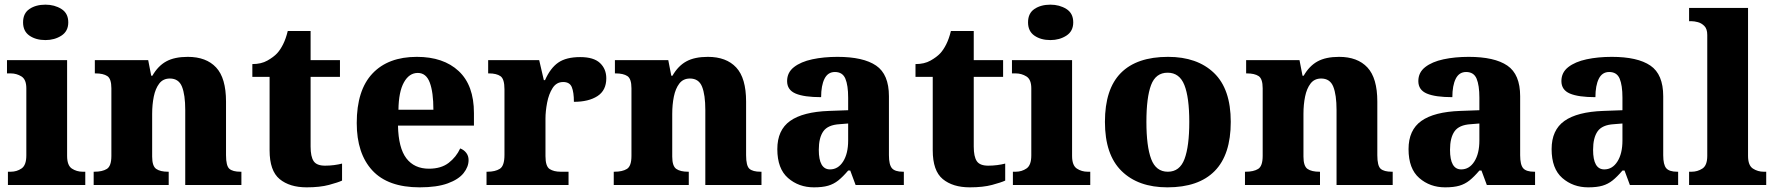

<svg xmlns="http://www.w3.org/2000/svg" viewBox="-20 -794 7619 824"><path d="M175 -622Q134 -622 106.5 -641Q79 -660 79 -698Q79 -737 106.5 -755.5Q134 -774 175 -774Q214 -774 243.5 -755.5Q273 -737 273 -698Q273 -660 243.5 -641Q214 -622 175 -622ZM14 0V-57H26Q52 -57 72.5 -71Q93 -85 93 -127V-415Q93 -453 72 -466Q51 -479 26 -479H10V-536H268V-125Q268 -84 288.5 -70.5Q309 -57 335 -57H346V0Z M382 0V-57H385Q419 -57 438.5 -69Q458 -81 458 -125V-415Q458 -456 440.5 -467.5Q423 -479 390 -479H387V-536H616L629 -469H634Q658 -511 693.5 -530.5Q729 -550 786 -550Q865 -550 907.5 -504.5Q950 -459 950 -358V-128Q950 -82 964.5 -69.5Q979 -57 1012 -57H1016V0H775V-322Q775 -387 761 -422Q747 -457 709 -457Q680 -457 663.5 -435.5Q647 -414 640 -379.5Q633 -345 633 -305V-122Q633 -81 650.5 -69Q668 -57 701 -57H704V0Z M1296 10Q1223 10 1180 -25.5Q1137 -61 1137 -149V-464H1063V-519Q1101 -519 1127.5 -534Q1154 -549 1169 -565Q1183 -580 1195 -604Q1207 -628 1215 -661H1313V-536H1439V-464H1313V-165Q1313 -122 1326 -102.5Q1339 -83 1375 -83Q1395 -83 1414 -85.5Q1433 -88 1448 -92V-19Q1431 -11 1392 -0.5Q1353 10 1296 10Z M1781 10Q1645 10 1578 -62.5Q1511 -135 1511 -266Q1511 -407 1578.5 -478.5Q1646 -550 1769 -550Q1883 -550 1948.5 -489Q2014 -428 2014 -309V-255H1688Q1690 -159 1724 -114.5Q1758 -70 1821 -70Q1873 -70 1905.5 -95Q1938 -120 1955 -157Q1971 -151 1981 -138Q1991 -125 1991 -107Q1991 -78 1969.5 -51Q1948 -24 1901.5 -7Q1855 10 1781 10ZM1840 -323Q1840 -398 1824.5 -439.5Q1809 -481 1773 -481Q1736 -481 1713.5 -440.5Q1691 -400 1690 -323Z M2068 0V-57H2072Q2105 -57 2125 -69.5Q2145 -82 2145 -129V-411Q2145 -455 2128 -467Q2111 -479 2078 -479H2075V-536H2294L2314 -450H2319Q2342 -502 2376 -525.5Q2410 -549 2470 -549Q2528 -549 2555 -523.5Q2582 -498 2582 -458Q2582 -406 2544 -381.5Q2506 -357 2443 -357Q2443 -398 2434 -420Q2425 -442 2397 -442Q2368 -442 2351.5 -416Q2335 -390 2328 -353Q2321 -316 2321 -285V-124Q2321 -80 2339 -68.5Q2357 -57 2386 -57H2420V0Z M2614 0V-57H2617Q2651 -57 2670.5 -69Q2690 -81 2690 -125V-415Q2690 -456 2672.5 -467.5Q2655 -479 2622 -479H2619V-536H2848L2861 -469H2866Q2890 -511 2925.5 -530.5Q2961 -550 3018 -550Q3097 -550 3139.5 -504.5Q3182 -459 3182 -358V-128Q3182 -82 3196.5 -69.5Q3211 -57 3244 -57H3248V0H3007V-322Q3007 -387 2993 -422Q2979 -457 2941 -457Q2912 -457 2895.5 -435.5Q2879 -414 2872 -379.5Q2865 -345 2865 -305V-122Q2865 -81 2882.5 -69Q2900 -57 2933 -57H2936V0Z M3473 10Q3408 10 3362 -30Q3316 -70 3316 -154Q3316 -236 3371 -275Q3426 -314 3538 -318L3620 -321V-375Q3620 -428 3608 -456.5Q3596 -485 3563 -485Q3533 -485 3518.5 -456Q3504 -427 3504 -377Q3431 -377 3394.5 -392.5Q3358 -408 3358 -446Q3358 -483 3387.5 -506Q3417 -529 3466 -539.5Q3515 -550 3574 -550Q3685 -550 3740 -512.5Q3795 -475 3795 -381V-128Q3795 -87 3808 -72Q3821 -57 3855 -57H3859V0H3652L3629 -62H3620Q3597 -35 3577.5 -19.5Q3558 -4 3534 3Q3510 10 3473 10ZM3542 -67Q3577 -67 3598.5 -101Q3620 -135 3620 -191V-264L3583 -261Q3533 -258 3513.5 -230.5Q3494 -203 3494 -151Q3494 -67 3542 -67Z M4142 10Q4069 10 4026 -25.5Q3983 -61 3983 -149V-464H3909V-519Q3947 -519 3973.5 -534Q4000 -549 4015 -565Q4029 -580 4041 -604Q4053 -628 4061 -661H4159V-536H4285V-464H4159V-165Q4159 -122 4172 -102.5Q4185 -83 4221 -83Q4241 -83 4260 -85.5Q4279 -88 4294 -92V-19Q4277 -11 4238 -0.5Q4199 10 4142 10Z M4488 -622Q4447 -622 4419.5 -641Q4392 -660 4392 -698Q4392 -737 4419.5 -755.5Q4447 -774 4488 -774Q4527 -774 4556.5 -755.5Q4586 -737 4586 -698Q4586 -660 4556.5 -641Q4527 -622 4488 -622ZM4327 0V-57H4339Q4365 -57 4385.5 -71Q4406 -85 4406 -127V-415Q4406 -453 4385 -466Q4364 -479 4339 -479H4323V-536H4581V-125Q4581 -84 4601.5 -70.5Q4622 -57 4648 -57H4659V0Z M4990 10Q4865 10 4793.5 -60Q4722 -130 4722 -271Q4722 -412 4790.5 -481Q4859 -550 4993 -550Q5118 -550 5190 -481Q5262 -412 5262 -271Q5262 -130 5193 -60Q5124 10 4990 10ZM4992 -57Q5043 -57 5063.5 -111.5Q5084 -166 5084 -271Q5084 -376 5063 -429Q5042 -482 4991 -482Q4940 -482 4920 -429Q4900 -376 4900 -271Q4900 -166 4920.5 -111.5Q4941 -57 4992 -57Z M5323 0V-57H5326Q5360 -57 5379.5 -69Q5399 -81 5399 -125V-415Q5399 -456 5381.5 -467.5Q5364 -479 5331 -479H5328V-536H5557L5570 -469H5575Q5599 -511 5634.5 -530.5Q5670 -550 5727 -550Q5806 -550 5848.5 -504.5Q5891 -459 5891 -358V-128Q5891 -82 5905.5 -69.5Q5920 -57 5953 -57H5957V0H5716V-322Q5716 -387 5702 -422Q5688 -457 5650 -457Q5621 -457 5604.5 -435.5Q5588 -414 5581 -379.5Q5574 -345 5574 -305V-122Q5574 -81 5591.5 -69Q5609 -57 5642 -57H5645V0Z M6182 10Q6117 10 6071 -30Q6025 -70 6025 -154Q6025 -236 6080 -275Q6135 -314 6247 -318L6329 -321V-375Q6329 -428 6317 -456.5Q6305 -485 6272 -485Q6242 -485 6227.5 -456Q6213 -427 6213 -377Q6140 -377 6103.5 -392.5Q6067 -408 6067 -446Q6067 -483 6096.5 -506Q6126 -529 6175 -539.5Q6224 -550 6283 -550Q6394 -550 6449 -512.5Q6504 -475 6504 -381V-128Q6504 -87 6517 -72Q6530 -57 6564 -57H6568V0H6361L6338 -62H6329Q6306 -35 6286.5 -19.5Q6267 -4 6243 3Q6219 10 6182 10ZM6251 -67Q6286 -67 6307.5 -101Q6329 -135 6329 -191V-264L6292 -261Q6242 -258 6222.5 -230.5Q6203 -203 6203 -151Q6203 -67 6251 -67Z M6796 10Q6731 10 6685 -30Q6639 -70 6639 -154Q6639 -236 6694 -275Q6749 -314 6861 -318L6943 -321V-375Q6943 -428 6931 -456.5Q6919 -485 6886 -485Q6856 -485 6841.5 -456Q6827 -427 6827 -377Q6754 -377 6717.5 -392.5Q6681 -408 6681 -446Q6681 -483 6710.5 -506Q6740 -529 6789 -539.5Q6838 -550 6897 -550Q7008 -550 7063 -512.5Q7118 -475 7118 -381V-128Q7118 -87 7131 -72Q7144 -57 7178 -57H7182V0H6975L6952 -62H6943Q6920 -35 6900.5 -19.5Q6881 -4 6857 3Q6833 10 6796 10ZM6865 -67Q6900 -67 6921.5 -101Q6943 -135 6943 -191V-264L6906 -261Q6856 -258 6836.5 -230.5Q6817 -203 6817 -151Q6817 -67 6865 -67Z M7229 0V-57H7240Q7265 -57 7286 -70.5Q7307 -84 7307 -125V-644Q7307 -670 7294.5 -682.5Q7282 -695 7266.5 -699Q7251 -703 7240 -703H7229V-760H7482V-125Q7482 -84 7503 -70.5Q7524 -57 7549 -57H7560V0Z"/></svg>

Font: Noto Serif Tamil ExtraBold
Style: Regular
Weight: 800
Designer: Indian Type Foundry, Tom Grace, and the Monotype Design Team
Foundry: Monotype Imaging Inc.
Version: Version 2.004; ttfautohint (v1.8.4.7-5d5b)